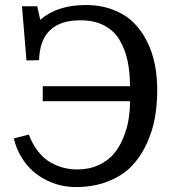

<svg xmlns="http://www.w3.org/2000/svg" viewBox="-20 -734 709 768"><path d="M283.2 14.2Q254.9 14.2 226.1 8.1Q197.3 2 167.2 -12.7Q137.2 -27.3 112.1 -49.1Q86.9 -70.8 66.2 -104.5Q45.4 -138.2 35.2 -180.2L95.2 -195.8Q110.4 -155.8 133.3 -127.2Q156.2 -98.6 183.3 -83.7Q210.4 -68.8 236.1 -62.5Q261.7 -56.2 289.1 -56.2Q336.4 -56.2 374 -73.5Q411.6 -90.8 434.8 -118.2Q458 -145.5 473.1 -182.4Q488.3 -219.2 494.1 -255.1Q500 -291 500 -329.1H150.9V-389.2H500Q500 -445.3 490.2 -490.7Q480.5 -536.1 458.5 -573.7Q436.5 -611.3 396.7 -632.1Q356.9 -652.8 301.8 -652.8Q140.6 -652.8 136.2 -493.2L85.9 -492.2L67.9 -709H128.9L141.1 -654.8Q209 -713.9 323.2 -713.9Q383.3 -713.9 432.1 -695.1Q481 -676.3 513.4 -644.5Q545.9 -612.8 567.9 -568.8Q589.8 -524.9 599.4 -476.1Q608.9 -427.2 608.9 -373Q608.9 -315.4 599.6 -262.9Q590.3 -210.4 566.7 -158.9Q543 -107.4 507.1 -69.8Q471.2 -32.2 413.6 -9Q356 14.2 283.2 14.2Z"/></svg>

Font: Literata Book
Style: Regular
Weight: 400
Designer: Latin by Veronika Burian and Jose Scaglione. Greek by Irene Vlachou. Cyrillic by Vera Evstafieva
Foundry: TypeTogether
Version: Version 2.003;PS 002.003;hotconv 1.0.88;makeotf.lib2.5.64775